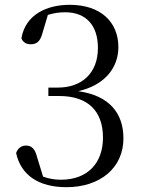

<svg xmlns="http://www.w3.org/2000/svg" viewBox="-20 -763 597 798"><path d="M256 15C396 15 493 -65 493 -188C493 -293 434 -366 305 -384C416 -409 472 -482 472 -567C472 -672 398 -743 270 -743C175 -743 86 -703 69 -604C75 -587 90 -579 107 -579C132 -579 147 -590 156 -624L179 -701C204 -709 227 -712 251 -712C338 -712 387 -657 387 -564C387 -457 318 -399 221 -399H181V-364H226C346 -364 408 -301 408 -191C408 -85 344 -16 233 -16C205 -16 181 -21 159 -29L135 -107C126 -144 112 -158 88 -158C69 -158 54 -147 47 -127C67 -34 142 15 256 15Z"/></svg>

Font: NameLogos Serif 2
Style: Regular
Weight: 500
Version: Version 0.1